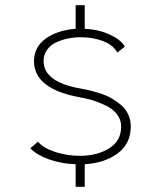

<svg xmlns="http://www.w3.org/2000/svg" viewBox="-20 -720 610 740"><path d="M271.5 0V-87Q215.5 -89 168.2 -106Q121 -123 97 -148.5L126 -174Q147.5 -149 193 -134.2Q238.5 -119.5 289 -119.5Q355 -119.5 401 -148.5Q447 -177.5 447 -232.5Q447 -259 430.5 -280Q414 -301 386.2 -314Q358.5 -327 335 -334Q311.5 -341 285 -345.5Q111 -378 111 -484.5Q111 -508.5 120.2 -528.5Q129.5 -548.5 145.2 -562.5Q161 -576.5 182 -586.5Q203 -596.5 225.2 -602Q247.5 -607.5 271.5 -609V-700H306.5V-609Q361.5 -606.5 405 -585.8Q448.5 -565 461 -540L432 -517.5Q416 -547 376.8 -561.8Q337.5 -576.5 292 -576.5Q267 -576.5 243.2 -571.8Q219.5 -567 197.2 -557Q175 -547 161.5 -528.2Q148 -509.5 148 -484.5Q148 -403.5 292 -378.5Q310 -375.5 327 -371.2Q344 -367 367.8 -359.5Q391.5 -352 410.5 -340.8Q429.5 -329.5 447 -314.8Q464.5 -300 474.2 -278.8Q484 -257.5 484 -232.5Q484 -166 433.5 -128.8Q383 -91.5 306.5 -87V0Z"/></svg>

Font: League Mono Narrow Thin
Style: Regular
Weight: 100
Width: 3
Designer: Tyler Finck
Foundry: The League of Moveable Type / Tyler Finck
Version: Version 2.210